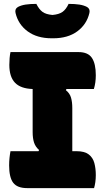

<svg xmlns="http://www.w3.org/2000/svg" viewBox="-20 -968 540 988"><path d="M464 0H120Q69 0 48 -27.5Q27 -55 27 -117Q27 -137 29 -156Q31 -175 34 -190H178L181 -196Q162 -213 155 -235Q148 -257 148 -288V-510Q86 -512 57 -542.5Q28 -573 28 -634Q28 -651 29.5 -669Q31 -687 34 -700H384Q433 -700 453 -670Q473 -640 473 -581Q473 -542 463 -510H322L319 -504Q339 -488 345.5 -465.5Q352 -443 352 -412V-190H374Q415 -190 436.5 -173.5Q458 -157 465.5 -129Q473 -101 473 -67Q473 -48 470.5 -30.5Q468 -13 464 0ZM333 -948Q365 -948 388 -944.5Q411 -941 428 -932Q445 -922 440 -901Q426 -842 377.5 -806.5Q329 -771 254 -771H246Q171 -771 122.5 -806.5Q74 -842 60 -901Q55 -922 72 -932Q89 -941 112 -944.5Q135 -948 167 -948Q181 -920 198.5 -907Q216 -894 250 -891Q284 -894 302 -907Q320 -920 333 -948Z"/></svg>

Font: Recursive Sn Csl St Blk
Style: Regular
Weight: 900
Version: Version 1.079;hotconv 1.0.112;makeotfexe 2.5.65598; ttfautoh